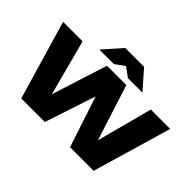

<svg xmlns="http://www.w3.org/2000/svg" viewBox="-173 -1349 1720 1720"><g transform="rotate(45 687.5 -489.0)"><path d="M1018 -101 948 -100 1120 -750H1366L1146 0H847L641 -625H734L528 0H229L9 -750H256L428 -101L359 -102L565 -750H810ZM568 -978H807L960 -804H776L634 -908H741L598 -804H414Z"/></g></svg>

Font: Unbounded ExtraBold
Style: Regular
Weight: 800
Designer: Luke Prowse, Jean-Baptiste Morizot, Fátima Lázaro, Florian Runge
Foundry: NaN
Version: Version 1.701;gftools[0.9.28.dev5+ged2979d]